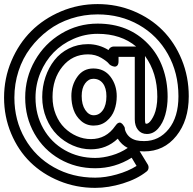

<svg xmlns="http://www.w3.org/2000/svg" viewBox="-32 -744 940 936"><path d="M-12.2 -268.1Q-12.2 -362.3 23.7 -447Q59.6 -531.7 120.4 -592.3Q181.2 -652.8 265.6 -688.5Q350.1 -724.1 443.8 -724.1Q537.1 -724.1 619.6 -689.7Q702.1 -655.3 761 -595.9Q819.8 -536.6 854 -453.1Q888.2 -369.6 888.2 -274.9Q888.2 -156.7 827.6 -81.3Q767.1 -5.9 670.9 -5.9Q655.8 -5.9 648.9 -6.8L689 59.1Q693.4 67.4 691.9 76.7Q690.4 85.9 683.1 91.8Q636.7 128.9 566.7 150.4Q496.6 171.9 432.1 171.9Q339.4 171.9 257.1 138.2Q174.8 104.5 115.7 46.6Q56.6 -11.2 22.2 -93.3Q-12.2 -175.3 -12.2 -268.1ZM38.1 -268.1Q38.1 -157.7 89.4 -68.4Q140.6 21 230.7 71.5Q320.8 122.1 432.1 122.1Q481.4 122.1 537.1 106.4Q592.8 90.8 633.8 64.9L609.9 24.9Q527.8 76.2 432.1 76.2Q336.9 76.2 258.8 31.2Q180.7 -13.7 135.7 -92.8Q90.8 -171.9 90.8 -268.1Q90.8 -365.7 138.2 -448.7Q185.5 -531.7 266.8 -580.3Q348.1 -628.9 443.8 -628.9Q595.7 -628.9 690.9 -528.8Q737.3 -480.5 761.2 -414.3Q785.2 -348.1 785.2 -272Q785.2 -225.1 773.7 -184.3Q762.2 -143.6 738.8 -117.2Q715.3 -90.8 684.1 -90.8Q657.2 -90.8 641.1 -110.4Q625 -129.9 625 -162.1V-466.8H545.9V-445.8Q545.9 -430.7 539.6 -424.3Q533.2 -418 524.7 -419.4Q516.1 -420.9 508.8 -425Q501.5 -429.2 499 -433.1Q489.7 -445.3 461.4 -462.2Q433.1 -479 397 -479Q320.8 -479 272.5 -419.4Q224.1 -359.9 224.1 -271Q224.1 -225.1 240 -186Q255.9 -147 282.2 -121.1Q308.6 -95.2 342 -80.6Q375.5 -65.9 411.1 -65.9Q485.8 -65.9 529.8 -129.9Q537.6 -141.6 545.2 -144.8Q552.7 -147.9 558.1 -144.5Q563.5 -141.1 567.6 -136Q571.8 -130.9 574.2 -126L576.2 -121.1L577.1 -111.8Q589.8 -71.3 631.8 -60.1Q647 -56.2 670.9 -56.2Q743.2 -56.2 790.5 -115Q837.9 -173.8 837.9 -274.9Q837.9 -388.7 786.6 -480Q735.4 -571.3 645.3 -622.6Q555.2 -673.8 443.8 -673.8Q377 -673.8 314.9 -653.8Q252.9 -633.8 203.1 -596.4Q153.3 -559.1 116 -509.5Q78.6 -460 58.3 -397.7Q38.1 -335.4 38.1 -268.1ZM141.1 -268.1Q141.1 -184.6 179.2 -117.2Q217.3 -49.8 283.9 -12Q350.6 25.9 432.1 25.9Q470.2 25.9 512.9 13.4Q555.7 1 590.8 -22.9Q561 -37.6 542 -67.9Q487.3 -16.1 411.1 -16.1Q365.7 -16.1 322.8 -34.9Q279.8 -53.7 246.8 -86.4Q213.9 -119.1 193.8 -167.5Q173.8 -215.8 173.8 -271Q173.8 -321.8 189.5 -368.2Q205.1 -414.6 233.2 -450.4Q261.2 -486.3 303.7 -507.6Q346.2 -528.8 397 -528.8Q450.2 -528.8 497.1 -500Q500 -507.8 507.1 -512.5Q514.2 -517.1 521 -517.1H631.8Q557.6 -579.1 443.8 -579.1Q382.3 -579.1 326.2 -554.4Q270 -529.8 229.5 -488.3Q189 -446.8 165 -389.2Q141.1 -331.5 141.1 -268.1ZM315.9 -275.9Q315.9 -328.6 344.7 -369.4Q373.5 -410.2 422.9 -410.2Q476.1 -410.2 506.6 -369.9Q537.1 -329.6 537.1 -274.9Q537.1 -238.8 525.6 -207.3Q514.2 -175.8 487.8 -153.8Q461.4 -131.8 424.8 -131.8Q389.2 -131.8 363.5 -154.3Q337.9 -176.8 326.9 -208.3Q315.9 -239.7 315.9 -275.9ZM366.2 -275.9Q366.2 -233.9 383.5 -208Q400.9 -182.1 424.8 -182.1Q452.1 -182.1 469.5 -207Q486.8 -231.9 486.8 -274.9Q486.8 -314.9 469.7 -337.4Q452.6 -359.9 422.9 -359.9Q399.4 -359.9 382.8 -337.2Q366.2 -314.5 366.2 -275.9ZM674.8 -162.1Q674.8 -155.8 675.3 -151.4Q675.8 -147 676.3 -144.8Q676.8 -142.6 678 -141.6Q679.2 -140.6 679.9 -140.6Q680.7 -140.6 682.1 -140.9Q683.6 -141.1 684.1 -141.1Q688 -141.1 693.8 -145.8Q699.7 -150.4 706.8 -160.9Q713.9 -171.4 720.2 -186Q726.6 -200.7 730.7 -223.4Q734.9 -246.1 734.9 -272Q734.9 -389.2 674.8 -471.2Z"/></svg>

Font: Trueno ExtraBold Outline
Style: Regular
Weight: 800
Width: 6
Designer: Julieta Ulanovsky
Foundry: Julieta Ulanovsky
Version: Version 3.001b | FøM Fix